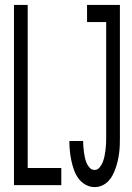

<svg xmlns="http://www.w3.org/2000/svg" viewBox="-20 -755 540 783"><path d="M366 8Q346 8 328.5 -2Q311 -12 299.5 -28Q288 -44 281.5 -62.5Q275 -81 271 -100Q267 -119 265 -138.5Q263 -158 263 -178Q263 -178 263 -178.5Q263 -179 263 -180H319Q319 -179 319 -179Q319 -179 319 -179Q319 -167 320 -156Q321 -145 322.5 -133.5Q324 -122 326.5 -111Q329 -100 333.5 -89.5Q338 -79 346 -70.5Q354 -62 366 -62Q378 -62 386.5 -72.5Q395 -83 399.5 -95Q404 -107 406.5 -119.5Q409 -132 410.5 -144.5Q412 -157 412.5 -169.5Q413 -182 413 -195V-665H335V-735H469V-195Q469 -179 468.5 -163.5Q468 -148 466 -132Q464 -116 460.5 -100.5Q457 -85 452 -70.5Q447 -56 440 -42Q433 -28 422 -16.5Q411 -5 396.5 1.5Q382 8 366 8ZM37 0V-735H93V-70H230V0Z"/></svg>

Font: Iosevka SS04
Style: Regular
Weight: 400
Monospace: yes
Designer: Belleve Invis
Foundry: Belleve Invis
Version: Version 19.0.0; ttfautohint (v1.8.4)